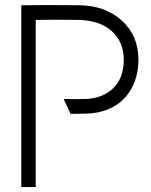

<svg xmlns="http://www.w3.org/2000/svg" viewBox="-20 -754 610 774"><path d="M124 0H65.9V-732.9Q183.6 -734.4 300.8 -732.9Q404.3 -731.4 471.2 -670.9Q538.1 -610.4 538.1 -513.2Q538.1 -468.3 524.4 -429.4Q510.7 -390.6 484.6 -361.1Q458.5 -331.5 417.2 -314Q376 -296.4 324.2 -295.9Q297.4 -294.9 264.2 -294.9L236.8 -355Q285.2 -353.5 324.2 -355Q394 -357.4 436.5 -398.4Q479 -439.5 479 -513.2Q479 -584 431.2 -627.9Q383.3 -671.9 294.9 -673.8Q209.5 -675.3 124 -673.8Z"/></svg>

Font: Kreadon Light
Style: Regular
Weight: 300
Designer: kohakuno
Foundry: StudioGnu
Version: Version 1.000;Glyphs 3.1.2 (3151)